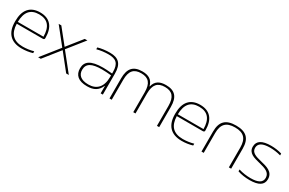

<svg xmlns="http://www.w3.org/2000/svg" viewBox="104 -1474 3683 2449"><g transform="rotate(30 1945.5 -250.0)"><path d="M483 -260C483 -422 408 -509 264 -509C115 -509 42 -416 42 -256V-244C42 -84 122 9 285 9C339 9 397 1 444 -14V-41C393 -26 335 -19 286 -19C146 -19 79 -93 75 -234H458C478 -234 483 -243 483 -260ZM75 -261C77 -405 137 -481 264 -481C394 -481 452 -405 453 -261Z M539 -500 731 -259 525 0H564L751 -235L938 0H977L770 -259L962 -500H923L751 -284L578 -500Z M1291 -509C1231 -509 1167 -501 1116 -486V-459C1171 -474 1230 -481 1284 -481C1393 -481 1446 -443 1446 -313V-292C1381 -298 1333 -300 1310 -300C1130 -300 1058 -248 1058 -145C1058 -48 1120 9 1248 9C1347 9 1406 -25 1443 -108H1446V0H1478V-308C1478 -453 1417 -509 1291 -509ZM1091 -143C1091 -235 1159 -273 1310 -273C1346 -273 1396 -270 1446 -265V-241C1446 -93 1373 -19 1252 -19C1137 -19 1091 -71 1091 -143Z M1576 -297V0H1609V-293C1609 -425 1660 -481 1768 -481C1876 -481 1926 -424 1926 -293V0H1959V-293C1959 -425 2010 -481 2117 -481C2225 -481 2275 -425 2275 -293V0H2308V-297C2308 -444 2248 -509 2117 -509C2028 -509 1966 -479 1944 -390H1941C1919 -475 1862 -509 1768 -509C1638 -509 1576 -444 1576 -297Z M2840 -260C2840 -422 2765 -509 2621 -509C2472 -509 2399 -416 2399 -256V-244C2399 -84 2479 9 2642 9C2696 9 2754 1 2801 -14V-41C2750 -26 2692 -19 2643 -19C2503 -19 2436 -93 2432 -234H2815C2835 -234 2840 -243 2840 -260ZM2432 -261C2434 -405 2494 -481 2621 -481C2751 -481 2809 -405 2810 -261Z M2931 -295V0H2964V-291C2964 -424 3023 -481 3150 -481C3276 -481 3334 -424 3334 -291V0H3368V-295C3368 -444 3298 -509 3150 -509C3000 -509 2931 -444 2931 -295Z M3643 -244C3732 -222 3809 -200 3809 -118C3809 -51 3753 -19 3641 -19C3585 -19 3522 -27 3466 -45V-18C3517 0 3581 9 3641 9C3774 9 3842 -32 3842 -118C3842 -228 3743 -250 3649 -273C3573 -292 3499 -311 3499 -383C3499 -449 3554 -481 3666 -481C3713 -481 3769 -475 3824 -459V-486C3778 -501 3718 -509 3665 -509C3533 -509 3466 -468 3466 -382C3466 -287 3557 -265 3643 -244Z"/></g></svg>

Font: LT Wave Text Thin
Style: Regular
Weight: 100
Designer: Daniel Lyons
Version: Version 2.5 (Glyphs App)